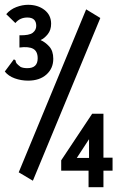

<svg xmlns="http://www.w3.org/2000/svg" viewBox="-26 -710 496 800"><path d="M91 -374Q62 -374 35.5 -383.5Q9 -393 -6 -412L26 -455L32 -463L39 -458Q39 -451 43.5 -445.5Q48 -440 60 -431Q71 -426 88 -426Q131 -426 131 -467Q131 -496 112.5 -506.5Q94 -517 55 -512V-563Q96 -562 110.5 -573.5Q125 -585 125 -602Q125 -637 88 -637Q57 -637 38 -614L0 -651Q17 -671 42 -680.5Q67 -690 91 -690Q132 -690 159.5 -668.5Q187 -647 187 -611Q187 -585 173 -567.5Q159 -550 143 -543Q162 -535 179 -516.5Q196 -498 196 -465Q196 -425 167.5 -399.5Q139 -374 91 -374ZM111 43 52 8 333 -671 392 -635ZM343 1H229V-42L358 -236H405V-53H443V1H405V70H343ZM345 -52V-130L294 -52Z"/></svg>

Font: Inconsolata SemiCondensed Bold
Style: Regular
Weight: 700
Width: 4
Monospace: yes
Designer: Raph Levien, Cyreal, Brenton Simpson
Foundry: Raph Levien, Cyreal, Google
Version: Version 3.001; ttfautohint (v1.8.2.53-6de2)